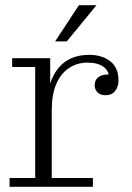

<svg xmlns="http://www.w3.org/2000/svg" viewBox="-20 -722 510 742"><path d="M17 0V-34H116V-463H27V-497H174V-329L180 -330V-34H339V0ZM159 -297Q160 -368 180 -415.5Q200 -463 236.5 -486.5Q273 -510 324 -510Q375 -510 406.5 -485Q438 -460 438 -411Q438 -387 425 -370.5Q412 -354 388 -354Q369 -354 357.5 -364.5Q346 -375 346 -392Q346 -414 362 -425Q378 -436 408 -434L403 -413Q403 -446 381 -463Q359 -480 318 -480Q278 -480 246.5 -459Q215 -438 197.5 -397.5Q180 -357 180 -297ZM193 -562 285 -702H353L238 -562Z"/></svg>

Font: Montagu Slab 144pt Light
Style: Regular
Weight: 300
Designer: Florian Karsten
Foundry: Florian Karsten
Version: Version 1.000